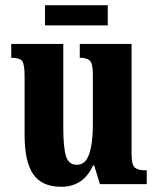

<svg xmlns="http://www.w3.org/2000/svg" viewBox="-20 -704 604 734"><path d="M214 10Q140 10 107 -38Q74 -86 74 -188V-413Q74 -456 65.5 -469.5Q57 -483 26 -483H23V-536H222V-215Q222 -142 232 -108Q242 -74 274 -74Q307 -74 321 -115.5Q335 -157 335 -227V-419Q335 -463 322.5 -473Q310 -483 288 -483H285V-536H483V-116Q483 -72 496.5 -62.5Q510 -53 533 -53H541V0H362L340 -72H336Q299 10 214 10ZM152 -607V-684H392V-607Z"/></svg>

Font: Noto Serif ExtraCondensed ExtraBold
Style: Regular
Weight: 800
Width: 2
Designer: Monotype Design Team
Foundry: Monotype Imaging Inc.
Version: Version 2.013; ttfautohint (v1.8.4.7-5d5b)